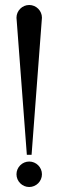

<svg xmlns="http://www.w3.org/2000/svg" viewBox="-20 -743 234 769"><path d="M106.5 -123 147.4 -664.4C147.8 -666.9 148 -669.4 148 -672C148 -700 125 -723 97 -723C69 -723 46 -700 46 -672C46 -669.4 46.2 -666.9 46.6 -664.4L87.5 -123ZM97 -96C69 -96 46 -73 46 -45C46 -17 69 6 97 6C125 6 148 -17 148 -45C148 -73 125 -96 97 -96Z"/></svg>

Font: Picaflor 12 pt
Style: Regular
Weight: 400
Designer: Ariel Martín Pérez
Foundry: Tunera Type Foundry
Version: Version 1.000;hotconv 1.0.109;makeotfexe 2.5.65596